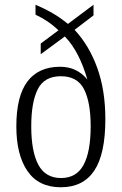

<svg xmlns="http://www.w3.org/2000/svg" viewBox="-20 -781 514 811"><path d="M237 10Q143 10 96 -58.5Q49 -127 49 -247Q49 -375 96 -437Q143 -499 234 -499Q305 -499 349 -445Q333 -501 310 -546.5Q287 -592 254 -627L152 -552V-597L227 -653Q205 -674 180.5 -690.5Q156 -707 130 -719V-761Q168 -745 201 -726Q234 -707 267 -680L375 -761V-716L295 -655Q356 -590 390.5 -495Q425 -400 425 -278Q425 -130 378 -60Q331 10 237 10ZM238 -29Q303 -29 333 -84.5Q363 -140 363 -248Q363 -349 335 -404Q307 -459 237 -459Q167 -459 139.5 -404Q112 -349 112 -248Q112 -141 142 -85Q172 -29 238 -29Z"/></svg>

Font: Noto Serif Condensed Light
Style: Regular
Weight: 300
Width: 3
Designer: Monotype Design Team
Foundry: Monotype Imaging Inc.
Version: Version 2.013